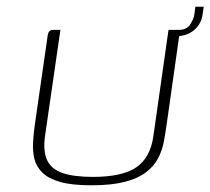

<svg xmlns="http://www.w3.org/2000/svg" viewBox="-20 -549 627 572"><path d="M477 -182Q473 -153 468 -126.5Q463 -100 450.5 -76.5Q438 -53 414 -35Q390 -17 351 -7Q312 3 252 3Q194 3 159 -7Q124 -17 106 -35Q88 -53 82.5 -75.5Q77 -98 78.5 -125Q80 -152 84 -179L121 -436Q122 -446 124 -451Q126 -456 129.5 -458Q133 -460 140 -460H160L114 -143Q108 -98 120.5 -71.5Q133 -45 166.5 -33.5Q200 -22 257 -22Q344 -22 386 -50.5Q428 -79 437 -144L482 -460H500Q508 -460 511.5 -458Q515 -456 515 -451Q515 -446 513 -436ZM494 -441 492 -460H513Q537 -460 547.5 -477.5Q558 -495 559 -506L562 -529H587L584 -509Q580 -476 556 -457.5Q532 -439 494 -441Z"/></svg>

Font: Genos Thin ExtraLight
Style: Italic
Weight: 250
Italic angle: -8°
Version: Version 1.010